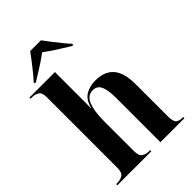

<svg xmlns="http://www.w3.org/2000/svg" viewBox="-276 -1066 1175 1175"><g transform="rotate(-45 311.5 -479.0)"><path d="M17 0V-10H26Q53 -10 73 -22Q93 -34 93 -77V-687Q93 -727 73 -738.5Q53 -750 28 -750H16V-760H237V-549Q237 -524 237 -499.5Q237 -475 236 -447H238Q253 -506 290 -527.5Q327 -549 375 -549Q454 -549 494 -503Q534 -457 534 -357V-81Q534 -36 548 -23Q562 -10 595 -10H598V0H390V-384Q390 -453 374.5 -485.5Q359 -518 322 -518Q276 -518 256.5 -469Q237 -420 237 -336V-76Q237 -34 256.5 -22Q276 -10 302 -10H311V0ZM101 -808Q119 -827 140.5 -853.5Q162 -880 183.5 -908Q205 -936 221 -958H314Q330 -936 351.5 -908Q373 -880 394.5 -853.5Q416 -827 434 -808V-798H425Q404 -811 376 -828Q348 -845 319.5 -864Q291 -883 267 -901Q232 -874 186.5 -845.5Q141 -817 110 -798H101Z"/></g></svg>

Font: Noto Serif Display SemiCondensed
Style: Bold
Weight: 700
Width: 4
Designer: Monotype Design Team
Foundry: Monotype Imaging Inc.
Version: Version 2.009